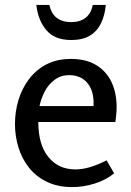

<svg xmlns="http://www.w3.org/2000/svg" viewBox="-20 -749 534 782"><path d="M269 -509Q331 -509 372.5 -483.5Q414 -458 434.5 -414Q455 -370 455 -313Q455 -298 453.5 -283Q452 -268 450 -252H136Q136 -160 177 -109.5Q218 -59 287 -59Q316 -59 347.5 -68.5Q379 -78 414 -96L445 -43Q410 -15 364.5 -1Q319 13 275 13Q216 13 172 -8Q128 -29 99 -65Q70 -101 55.5 -147.5Q41 -194 41 -243Q41 -294 55 -341Q69 -388 98 -426.5Q127 -465 169.5 -487Q212 -509 269 -509ZM262 -443Q228 -443 202.5 -424Q177 -405 162 -376Q147 -347 141 -317H361Q363 -357 351.5 -385Q340 -413 317 -428Q294 -443 262 -443ZM411 -729Q407 -686 391 -653.5Q375 -621 345.5 -603.5Q316 -586 270 -586Q203 -586 169 -626Q135 -666 128 -729H181Q189 -693 211.5 -676Q234 -659 270 -659Q306 -659 328.5 -676.5Q351 -694 358 -729Z"/></svg>

Font: Rosario Medium
Style: Regular
Weight: 500
Version: Version 1.201